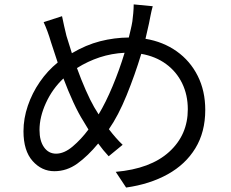

<svg xmlns="http://www.w3.org/2000/svg" viewBox="-20 -802 1040 866"><path d="M542 -564Q483.4 -561 429.9 -543.5Q376.5 -525.9 327.1 -495.1Q345.7 -443.4 366.5 -396.2Q387.2 -349.1 404.8 -318.8L424.8 -286.1Q457 -339.4 487.8 -413.1Q518.6 -486.8 542 -564ZM259.8 -729Q263.7 -708 269.3 -684.6Q274.9 -661.1 279.8 -640.1L304.2 -562Q367.7 -599.6 431.6 -616Q495.6 -632.3 561 -632.8Q565.4 -651.9 569.8 -669.9Q574.2 -688 577.1 -706.1Q579.1 -721.2 581.1 -742.9Q583 -764.6 583 -782.2L668.9 -773.9Q663.6 -755.4 659.2 -732.9Q654.8 -710.4 651.9 -695.8L636.2 -627Q715.8 -613.8 776.9 -570.6Q837.9 -527.3 871.8 -459.7Q905.8 -392.1 905.8 -306.2Q905.8 -206.5 861.3 -133.5Q816.9 -60.5 736.3 -15.9Q655.8 28.8 548.8 43.9L502 -26.9Q658.7 -40.5 742.9 -116.9Q827.1 -193.4 827.1 -309.1Q827.1 -374 801.5 -426.5Q775.9 -479 728.8 -513.4Q681.6 -547.9 617.2 -559.1Q588.4 -463.9 551 -372.1Q513.7 -280.3 471.2 -219.2Q502.4 -178.2 533.2 -148.9L470.2 -97.2Q458 -110.4 446 -124.8Q434.1 -139.2 422.9 -154.8Q376.5 -98.6 328.9 -64.2Q281.2 -29.8 225.1 -29.8Q168 -29.8 127 -75.9Q85.9 -122.1 85.9 -210Q85.9 -267.6 105.5 -325Q125 -382.3 159.7 -432.6Q194.3 -482.9 240.2 -520L210 -611.8Q195.3 -662.1 176.8 -702.1ZM378.9 -217.8 356 -255.9Q334.5 -289.6 311 -340.3Q287.6 -391.1 266.1 -448.2Q216.3 -401.4 187.3 -337.9Q158.2 -274.4 158.2 -215.8Q158.2 -166.5 178.7 -137.7Q199.2 -108.9 232.9 -108.9Q269.5 -108.9 307.9 -141.4Q346.2 -173.8 378.9 -217.8Z"/></svg>

Font: Source Han Sans CN
Style: Regular
Weight: 400
Designer: Ryoko NISHIZUKA  (kana, bopomofo & ideographs); Paul D. Hunt (Latin, Greek & Cyrillic); Sandoll Communications , Soo-you
Foundry: Adobe
Version: Version 2.004;hotconv 1.0.118;makeotfexe 2.5.65603